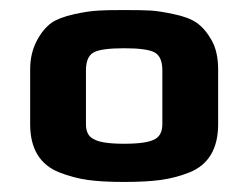

<svg xmlns="http://www.w3.org/2000/svg" viewBox="-20 -681 494 382"><path d="M98 -338Q40 -361 40 -434V-543Q40 -574 52.5 -598.5Q65 -623 83 -636Q98 -646 126.5 -652.5Q155 -659 177 -660Q189 -661 227 -661Q263 -661 280 -660Q297 -659 325 -653Q355 -647 371.5 -635.5Q388 -624 401 -601Q414 -578 414 -543V-434Q414 -361 357 -338Q329 -327 300 -323Q271 -319 227 -319Q183 -319 154.5 -323Q126 -327 98 -338ZM288 -404Q303 -412 303 -434V-541Q303 -568 288 -576.5Q273 -585 227 -585Q181 -585 166 -576.5Q151 -568 151 -541V-434Q151 -411 167 -404Q182 -395 227 -395Q272 -395 288 -404Z"/></svg>

Font: Play
Style: Bold
Weight: 700
Designer: Jonas Hecksher (Cyrillic expansion: Cyreal)
Foundry: Jonas Hecksher, Playtype, e-types AS
Version: Version 2.101; ttfautohint (v1.5.65-e2d9)